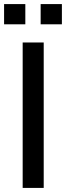

<svg xmlns="http://www.w3.org/2000/svg" viewBox="-28 -920 323 940"><path d="M83 0V-712H186V0ZM-8 -900H96V-801H-8ZM171 -900H275V-801H171Z"/></svg>

Font: Muli SemiBold
Style: Regular
Weight: 600
Designer: Vernon Adams
Foundry: Vernon Adams
Version: Version 2.000